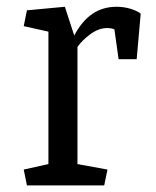

<svg xmlns="http://www.w3.org/2000/svg" viewBox="-20 -561 472 581"><path d="M126.5 -465.3 51.8 -481.9 61.5 -529.8 176.3 -540.5 204.6 -453.6Q228 -497.6 259.5 -519Q291 -540.5 333 -540.5Q353 -540.5 372.3 -535.2Q391.6 -529.8 405.8 -520L393.6 -381.8H338.9L326.2 -472.2Q316.9 -476.1 304.2 -476.1Q279.3 -476.1 254.4 -458.3Q229.5 -440.4 214.4 -418.9V-64.5L305.2 -47.9L295.4 0H61.5L51.8 -47.9L126.5 -64.5Z"/></svg>

Font: Noticia Text
Style: Regular
Weight: 400
Designer: JM Sole
Foundry: JM Sole
Version: Version 1.003